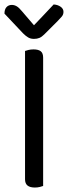

<svg xmlns="http://www.w3.org/2000/svg" viewBox="-22 -834 304 859"><path d="M90 -363H171V-2Q166 0 156 2.5Q146 5 134 5Q112 5 101 -4Q90 -13 90 -32ZM171 -296H90V-606Q95 -608 105.5 -610.5Q116 -613 128 -613Q150 -613 160.5 -604.5Q171 -596 171 -576ZM130 -721Q147 -739 170 -763Q193 -787 218 -814Q236 -813 249 -804Q262 -795 262 -781Q262 -769 254.5 -760Q247 -751 236 -740L176 -680Q165 -669 154.5 -664.5Q144 -660 130 -660Q115 -660 104 -666.5Q93 -673 81 -685L-2 -773Q-2 -792 7 -802Q16 -812 31 -812Q42 -812 52.5 -806Q63 -800 76 -784Z"/></svg>

Font: Baloo Bhaijaan 2
Style: Regular
Weight: 400
Designer: Sanskriti Dholi, Noopur Datye and Ek Type
Foundry: Ek Type
Version: Version 1.701